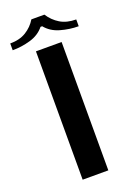

<svg xmlns="http://www.w3.org/2000/svg" viewBox="-223 -923 684 984"><g transform="rotate(-20 119.0 -431.0)"><path d="M49 -700H189V0H49ZM83 -862H154Q177 -826 212.5 -804.5Q248 -783 299 -783V-746Q250 -746 201 -760Q152 -774 123 -810H114Q85 -774 36.5 -760Q-12 -746 -61 -746V-783Q-9 -783 26.5 -805Q62 -827 83 -862Z"/></g></svg>

Font: Phudu Light SemiBold
Style: Regular
Weight: 600
Version: Version 1.005;gftools[0.9.23]